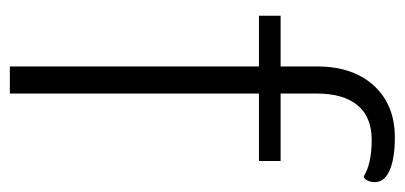

<svg xmlns="http://www.w3.org/2000/svg" viewBox="-236 -586 822 390"><g transform="rotate(90 175.0 -391.0)"><path d="M350 -741Q350 -733 346.5 -726Q343 -719 338 -719Q312 -735 264 -735Q218 -735 194 -706.5Q170 -678 170 -623V-550H307V-506H170V0H115V-506H12V-550H115V-624Q115 -697 154 -739.5Q193 -782 259 -782Q302 -782 326 -771.5Q350 -761 350 -741Z"/></g></svg>

Font: Krub Light
Style: Regular
Weight: 300
Designer: Ekaluck Peanpanawate
Foundry: Cadson Demak Co.,Ltd.
Version: Version 1.000; ttfautohint (v1.6)